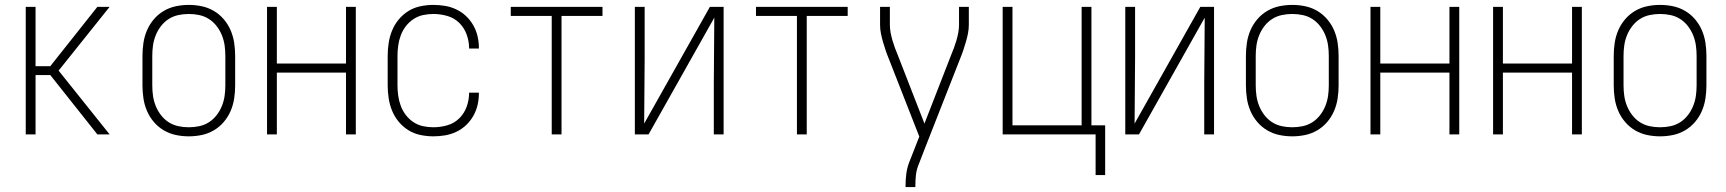

<svg xmlns="http://www.w3.org/2000/svg" viewBox="-20 -548 7040 783"><path d="M85 0V-520H125V-278H185L377 -520H427L219 -260L427 0H377L185 -242H125V0Z M750 8Q723 8 697 2.5Q671 -3 648 -16.5Q625 -30 607.5 -50.5Q590 -71 579.5 -95.5Q569 -120 565 -146.5Q561 -173 561 -200V-320Q561 -347 565 -373.5Q569 -400 579.5 -424.5Q590 -449 607.5 -469.5Q625 -490 648 -503.5Q671 -517 697 -522.5Q723 -528 750 -528Q777 -528 803 -522.5Q829 -517 852 -503.5Q875 -490 892.5 -469.5Q910 -449 920.5 -424.5Q931 -400 935 -373.5Q939 -347 939 -320V-200Q939 -173 935 -146.5Q931 -120 920.5 -95.5Q910 -71 892.5 -50.5Q875 -30 852 -16.5Q829 -3 803 2.5Q777 8 750 8ZM750 -29Q772 -29 793 -33.5Q814 -38 832 -49.5Q850 -61 863.5 -78.5Q877 -96 885 -116Q893 -136 896 -157Q899 -178 899 -200V-320Q899 -342 896 -363Q893 -384 885 -404Q877 -424 863.5 -441.5Q850 -459 832 -470.5Q814 -482 793 -486.5Q772 -491 750 -491Q728 -491 707 -486.5Q686 -482 668 -470.5Q650 -459 636.5 -441.5Q623 -424 615 -404Q607 -384 604 -363Q601 -342 601 -320V-200Q601 -178 604 -157Q607 -136 615 -116Q623 -96 636.5 -78.5Q650 -61 668 -49.5Q686 -38 707 -33.5Q728 -29 750 -29Z M1069 0V-520H1109V-289H1391V-520H1431V0H1391V-252H1109V0Z M1747 8Q1721 8 1694.5 2.5Q1668 -3 1645.5 -17Q1623 -31 1606 -51.5Q1589 -72 1579 -96.5Q1569 -121 1565 -147.5Q1561 -174 1561 -200V-320Q1561 -346 1565 -372.5Q1569 -399 1579 -423.5Q1589 -448 1606 -468.5Q1623 -489 1645.5 -503Q1668 -517 1694.5 -522.5Q1721 -528 1747 -528Q1771 -528 1795 -524Q1819 -520 1841 -509.5Q1863 -499 1880.5 -482.5Q1898 -466 1910 -445Q1922 -424 1927.5 -400.5Q1933 -377 1933 -352V-350H1893V-352Q1893 -380 1883 -407.5Q1873 -435 1852.5 -455Q1832 -475 1804 -483Q1776 -491 1747 -491Q1726 -491 1705 -486.5Q1684 -482 1666 -470Q1648 -458 1635 -441Q1622 -424 1614.5 -404Q1607 -384 1604 -362.5Q1601 -341 1601 -320V-200Q1601 -179 1604 -157.5Q1607 -136 1614.5 -116Q1622 -96 1635 -79Q1648 -62 1666 -50Q1684 -38 1705 -33.5Q1726 -29 1747 -29Q1776 -29 1804 -37Q1832 -45 1852.5 -65Q1873 -85 1883 -112.5Q1893 -140 1893 -168V-170H1933V-168Q1933 -143 1927.5 -119.5Q1922 -96 1910 -75Q1898 -54 1880.5 -37.5Q1863 -21 1841 -10.5Q1819 0 1795 4Q1771 8 1747 8Z M2230 0V-483H2063V-520H2437V-483H2270V0Z M2569 0V-520H2609V-312Q2609 -245 2608 -178Q2607 -111 2607 -44L2875 -520H2931V0H2891V-208Q2891 -275 2892 -342Q2893 -409 2893 -476L2625 0Z M3230 0V-483H3063V-520H3437V-483H3270V0Z M3673 215V208Q3673 184 3676 161Q3679 138 3687 116L3729 9L3604 -310Q3597 -327 3591.5 -343.5Q3586 -360 3581 -377Q3576 -394 3572.5 -411.5Q3569 -429 3569 -447V-520H3609V-446Q3609 -431 3612 -415Q3615 -399 3619.5 -383.5Q3624 -368 3629.5 -353Q3635 -338 3641 -324L3750 -44L3859 -324Q3865 -338 3870.5 -353Q3876 -368 3880.5 -383.5Q3885 -399 3888 -415Q3891 -431 3891 -447V-520H3931V-447Q3931 -429 3927.5 -411.5Q3924 -394 3919 -377Q3914 -360 3908.5 -343.5Q3903 -327 3896 -310L3755 49L3724 129Q3717 148 3715 168Q3713 188 3713 208V215Z M4448 166V0H4069V-520H4109V-37H4391V-520H4431V-37H4487V166Z M4569 0V-520H4609V-312Q4609 -245 4608 -178Q4607 -111 4607 -44L4875 -520H4931V0H4891V-208Q4891 -275 4892 -342Q4893 -409 4893 -476L4625 0Z M5250 8Q5223 8 5197 2.5Q5171 -3 5148 -16.5Q5125 -30 5107.5 -50.5Q5090 -71 5079.5 -95.5Q5069 -120 5065 -146.5Q5061 -173 5061 -200V-320Q5061 -347 5065 -373.5Q5069 -400 5079.5 -424.5Q5090 -449 5107.5 -469.5Q5125 -490 5148 -503.5Q5171 -517 5197 -522.5Q5223 -528 5250 -528Q5277 -528 5303 -522.5Q5329 -517 5352 -503.5Q5375 -490 5392.5 -469.5Q5410 -449 5420.5 -424.5Q5431 -400 5435 -373.5Q5439 -347 5439 -320V-200Q5439 -173 5435 -146.5Q5431 -120 5420.5 -95.5Q5410 -71 5392.5 -50.5Q5375 -30 5352 -16.5Q5329 -3 5303 2.5Q5277 8 5250 8ZM5250 -29Q5272 -29 5293 -33.5Q5314 -38 5332 -49.5Q5350 -61 5363.5 -78.5Q5377 -96 5385 -116Q5393 -136 5396 -157Q5399 -178 5399 -200V-320Q5399 -342 5396 -363Q5393 -384 5385 -404Q5377 -424 5363.5 -441.5Q5350 -459 5332 -470.5Q5314 -482 5293 -486.5Q5272 -491 5250 -491Q5228 -491 5207 -486.5Q5186 -482 5168 -470.5Q5150 -459 5136.5 -441.5Q5123 -424 5115 -404Q5107 -384 5104 -363Q5101 -342 5101 -320V-200Q5101 -178 5104 -157Q5107 -136 5115 -116Q5123 -96 5136.5 -78.5Q5150 -61 5168 -49.5Q5186 -38 5207 -33.5Q5228 -29 5250 -29Z M5569 0V-520H5609V-289H5891V-520H5931V0H5891V-252H5609V0Z M6069 0V-520H6109V-289H6391V-520H6431V0H6391V-252H6109V0Z M6750 8Q6723 8 6697 2.5Q6671 -3 6648 -16.5Q6625 -30 6607.5 -50.5Q6590 -71 6579.5 -95.5Q6569 -120 6565 -146.5Q6561 -173 6561 -200V-320Q6561 -347 6565 -373.5Q6569 -400 6579.5 -424.5Q6590 -449 6607.5 -469.5Q6625 -490 6648 -503.5Q6671 -517 6697 -522.5Q6723 -528 6750 -528Q6777 -528 6803 -522.5Q6829 -517 6852 -503.5Q6875 -490 6892.5 -469.5Q6910 -449 6920.5 -424.5Q6931 -400 6935 -373.5Q6939 -347 6939 -320V-200Q6939 -173 6935 -146.5Q6931 -120 6920.5 -95.5Q6910 -71 6892.5 -50.5Q6875 -30 6852 -16.5Q6829 -3 6803 2.5Q6777 8 6750 8ZM6750 -29Q6772 -29 6793 -33.5Q6814 -38 6832 -49.5Q6850 -61 6863.5 -78.5Q6877 -96 6885 -116Q6893 -136 6896 -157Q6899 -178 6899 -200V-320Q6899 -342 6896 -363Q6893 -384 6885 -404Q6877 -424 6863.5 -441.5Q6850 -459 6832 -470.5Q6814 -482 6793 -486.5Q6772 -491 6750 -491Q6728 -491 6707 -486.5Q6686 -482 6668 -470.5Q6650 -459 6636.5 -441.5Q6623 -424 6615 -404Q6607 -384 6604 -363Q6601 -342 6601 -320V-200Q6601 -178 6604 -157Q6607 -136 6615 -116Q6623 -96 6636.5 -78.5Q6650 -61 6668 -49.5Q6686 -38 6707 -33.5Q6728 -29 6750 -29Z"/></svg>

Font: Iosevka Term Curly Extralight
Style: Regular
Weight: 200
Designer: Belleve Invis
Foundry: Belleve Invis
Version: Version 32.3.0